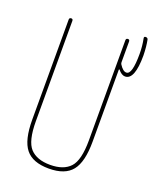

<svg xmlns="http://www.w3.org/2000/svg" viewBox="-144 -858 788 954"><g transform="rotate(20 250.0 -380.5)"><path d="M70.3 -190.4V-719.7Q70.3 -729.5 80.1 -730Q89.8 -730.5 89.8 -719.7V-190.4Q89.8 -85 124.5 -47.4Q159.2 -9.8 230 -9.8Q300.8 -9.8 335.4 -47.4Q370.1 -85 370.1 -190.4V-719.7Q370.1 -729.5 379.9 -730Q389.6 -730.5 389.6 -719.7V-610.4Q389.6 -604.5 392.6 -599.6Q412.1 -569.3 429.7 -570.3Q460 -570.3 460 -679.7Q460 -721.7 452.1 -759.8Q450.2 -769.5 460 -769.5Q470.7 -769.5 472.7 -759.8Q479.5 -725.6 480.5 -679.7Q480.5 -549.8 429.7 -549.8Q411.1 -549.8 392.6 -573.2Q390.6 -573.2 389.6 -572.3V-190.4Q389.6 -83 352.5 -36.6Q315.4 9.8 230 9.8Q144.5 9.8 107.4 -36.6Q70.3 -83 70.3 -190.4Z"/></g></svg>

Font: Rounded Mgen+ 1m thin
Style: Regular
Weight: 100
Designer: [Source Han Sans]
Ryoko NISHIZUKA  (kana & ideographs); Paul D. Hunt (Latin, Greek & Cyrillic); Wenlong ZHANG  (bopomofo
Version: Version 1.059.20150602